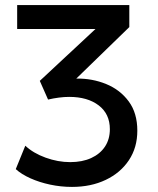

<svg xmlns="http://www.w3.org/2000/svg" viewBox="-20 -720 622 755"><path d="M263 15Q219.5 15 177.2 6Q135 -3 99.8 -18.8Q64.5 -34.5 42 -55L79.5 -147Q111 -117.5 159.5 -100Q208 -82.5 256 -82.5Q303.5 -82.5 338.5 -98.5Q373.5 -114.5 392.8 -143.5Q412 -172.5 412 -212Q412 -272 368.2 -305.5Q324.5 -339 252 -339Q232.5 -339 211.5 -336.2Q190.5 -333.5 169 -328.5L136.5 -402L355.5 -606H47.5V-700H488.5V-613.5L280 -411Q342.5 -412 397.5 -389.5Q452.5 -367 486.2 -321.2Q520 -275.5 520 -206Q520 -140 487 -90.2Q454 -40.5 396 -12.8Q338 15 263 15Z"/></svg>

Font: Geologica Thin Cursive
Style: Regular
Weight: 400
Version: Version 1.010;gftools[0.9.28]